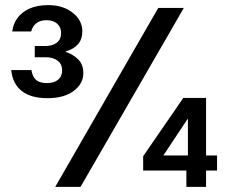

<svg xmlns="http://www.w3.org/2000/svg" viewBox="-20 -731 887 751"><path d="M166 -347Q100 -347 64.5 -375.5Q29 -404 24 -457H103Q106 -438 114 -426.5Q122 -415 135 -410.5Q148 -406 164 -406Q191 -406 207 -419Q223 -432 223 -455Q223 -481 205 -494Q187 -507 160 -507H116V-551H158Q185 -551 202 -564Q219 -577 219 -602Q219 -625 203.5 -638.5Q188 -652 162 -652Q137 -652 122 -640Q107 -628 102 -608H28Q31 -636 47.5 -659.5Q64 -683 94.5 -697Q125 -711 169 -711Q226 -711 264 -681.5Q302 -652 302 -608Q302 -577 284.5 -557.5Q267 -538 237 -530V-528Q267 -518 286.5 -498Q306 -478 306 -445Q306 -404 268.5 -375.5Q231 -347 166 -347ZM196 0 599 -700H699L295 0ZM709 0V-64H540V-120L697 -348H786V-123H829V-64H786V0ZM619 -123H715V-266H714Z"/></svg>

Font: DM Sans 28pt Medium
Style: Regular
Weight: 500
Version: Version 4.004;gftools[0.9.30]